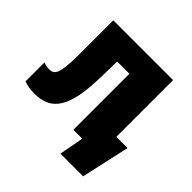

<svg xmlns="http://www.w3.org/2000/svg" viewBox="-168 -669 945 945"><g transform="rotate(45 304.5 -196.0)"><path d="M82 10C199 10 249 -65 255 -266L258 -390H343V0H405L381 128H539L595 -125H517V-520H101V-275C100 -143 83 -126 47 -126C39 -126 22 -128 8 -134V-2C32 7 54 10 82 10Z"/></g></svg>

Font: Fixel Text ExtraBold
Style: Regular
Weight: 800
Width: 4
Designer: AlfaBravo + MacPaw
Foundry: Kyrylo Tkachov, Marchela Mozhyna, Serhii Makarenko, Maria Weinstein, Zakhar Kryvoshyya
Version: Version 1.211